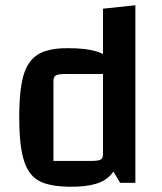

<svg xmlns="http://www.w3.org/2000/svg" viewBox="-20 -694 615 729"><path d="M241 -511Q304 -511 344 -499.5Q384 -488 406.5 -459.5Q429 -431 438 -380Q447 -329 447 -250Q447 -169 438 -117.5Q429 -66 406.5 -37Q384 -8 344 4Q304 16 241 15Q186 14 149.5 2Q113 -10 92 -40Q71 -70 62 -121Q53 -172 53 -250Q53 -326 62 -377Q71 -428 92.5 -457.5Q114 -487 150.5 -499.5Q187 -512 241 -511ZM371 -413H228Q202 -413 192.5 -408Q183 -403 183 -388V-83H327Q353 -83 362 -88Q371 -93 371 -108ZM494 -674V0H436L371 -108V-661Z"/></svg>

Font: Changa ExtraLight Medium
Style: Regular
Weight: 500
Version: Version 3.002; ttfautohint (v1.8.2)